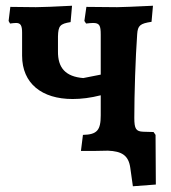

<svg xmlns="http://www.w3.org/2000/svg" viewBox="-20 -525 597 669"><path d="M522 -55 515 -65 479 -66C454 -67 448 -76 448 -114C448 -114 448 -114 448 -115C448 -197 452 -323 458 -406C460 -436 468 -443 508 -449L513 -505C448 -502 406 -500 388 -500L281 -501L274 -452L280 -443C289 -444 299 -445 304 -445C327 -445 331 -436 331 -404V-265L270 -253C209 -258 181 -288 182 -347V-398C183 -435 189 -442 226 -448L231 -505C174 -502 126 -500 105 -500L16 -501L10 -452L15 -443C22 -444 31 -445 36 -445C52 -445 57 -436 57 -411V-331C57 -234 126 -180 233 -180C263 -180 296 -184 331 -193V-123C331 -71 318 -56 269 -55L262 1C294 1 330 1 356 0C404 2 428 16 434 60L443 124L523 118Z"/></svg>

Font: Alegreya SC
Style: Bold
Weight: 700
Designer: Juan Pablo del Peral
Foundry: Huerta Tipografica
Version: Version 2.007;PS 002.007;hotconv 1.0.88;makeotf.lib2.5.64775